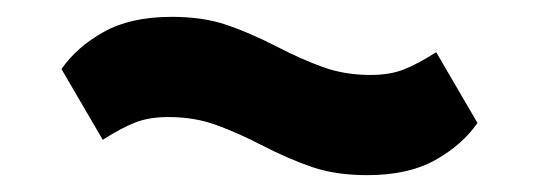

<svg xmlns="http://www.w3.org/2000/svg" viewBox="-20 -420 640 228"><path d="M416 -212Q379 -212 351 -221.5Q323 -231 290 -248Q263 -262 237 -271.5Q211 -281 180 -281Q157 -281 140.5 -274.5Q124 -268 102 -254L53 -338Q71 -364 103 -382Q135 -400 184 -400Q221 -400 249 -390.5Q277 -381 310 -364Q337 -350 363 -340.5Q389 -331 420 -331Q443 -331 459.5 -337.5Q476 -344 498 -358L547 -274Q529 -248 497 -230Q465 -212 416 -212Z"/></svg>

Font: IBMPlexSans-Bold
Style: Bold
Weight: 700
Designer: Mike Abbink, Paul van der Laan, Pieter van Rosmalen
Foundry: Bold Monday
Version: Version 3.1